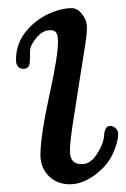

<svg xmlns="http://www.w3.org/2000/svg" viewBox="-20 -448 315 480"><path d="M105 -217.3Q125 -308.6 125 -344.2Q125 -359.9 120.6 -366.2Q116.2 -372.6 106.4 -372.6Q91.3 -372.6 80.1 -362.8Q69.8 -353.5 62.5 -341.8Q55.2 -330.1 55.2 -321.3Q55.2 -290 53.2 -285.2Q49.3 -275.9 39.6 -275.9Q20 -275.9 20 -298.3Q20 -340.8 47.6 -372.6Q75.2 -404.3 113.8 -418.5Q138.7 -427.7 158.7 -427.7Q173.8 -427.7 185.5 -412.4Q197.3 -397 197.3 -378.9Q197.3 -369.1 196 -357.9Q194.8 -346.7 192.9 -334.7Q190.9 -322.8 185.3 -287.4Q179.7 -252 173.8 -214.4Q171.9 -200.2 167.7 -174.6Q163.6 -148.9 161.1 -133.1Q158.7 -117.2 156.7 -99.4Q154.8 -81.5 154.8 -71.3Q154.8 -54.2 161.9 -45.9Q168.9 -37.6 185.1 -37.6Q206.1 -37.6 222.4 -63Q238.8 -88.4 240.2 -108.9Q241.7 -133.3 255.4 -133.3Q262.7 -133.3 269 -127.4Q275.4 -121.6 275.4 -112.8Q275.4 -93.8 262.9 -65.4Q250.5 -37.1 223.1 -15.1Q188.5 12.7 154.8 12.7Q122.1 12.7 101.6 -8.3Q81.1 -29.3 81.1 -60.5Q81.1 -108.9 105 -217.3Z"/></svg>

Font: Cooper*
Style: Italic
Weight: 400
Italic angle: -7°
Designer: Owen Earl
Foundry: indestructible type*
Version: Version 0.001